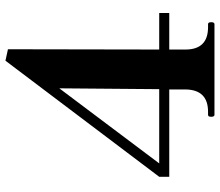

<svg xmlns="http://www.w3.org/2000/svg" viewBox="-70 -718 789 688"><g transform="rotate(-90 324.0 -374.5)"><path d="M621 -162H490V-104Q490 -23 570 -23H581Q588 -23 588 -12Q588 0 581 0H256Q249 0 249 -12Q249 -23 256 -23H267Q346 -23 347 -104V-162H34V-198L450 -749L491 -740L490 -198H621ZM351 -556 82 -198H348Z"/></g></svg>

Font: Shippori Mincho ExtraBold
Style: Regular
Weight: 800
Designer: FONTDASU
Foundry: FONTDASU / Google Inc. / but / Adobe
Version: Version 3.110; ttfautohint (v1.8.3)